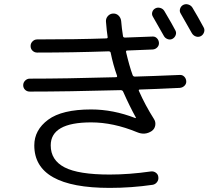

<svg xmlns="http://www.w3.org/2000/svg" viewBox="-20 -858 1040 935"><path d="M780 -805Q822 -734 834 -710Q840 -699 835.5 -687Q831 -675 820 -669Q809 -663 796.5 -667.5Q784 -672 778 -683Q748 -737 725 -776Q718 -787 721.5 -799Q725 -811 736 -817Q747 -823 760 -819.5Q773 -816 780 -805ZM917 -821Q943 -778 972 -724Q978 -713 973.5 -700.5Q969 -688 958 -682Q946 -676 933.5 -680.5Q921 -685 914 -697Q894 -733 860 -792Q853 -803 857 -815.5Q861 -828 872 -834Q884 -840 897 -836Q910 -832 917 -821ZM125 -412Q111 -412 102 -421Q93 -430 93 -443Q93 -456 102.5 -465.5Q112 -475 125 -475Q297 -475 544 -482Q552 -482 550 -489Q531 -542 519 -601Q518 -608 508 -608Q331 -602 161 -602Q148 -602 138.5 -611Q129 -620 129 -634Q129 -647 138.5 -656.5Q148 -666 161 -666Q354 -666 497 -671Q506 -671 504 -679Q500 -703 496 -753Q495 -768 505 -779.5Q515 -791 530 -792Q546 -793 557 -782.5Q568 -772 570 -756Q573 -719 579 -682Q580 -675 589 -675Q611 -676 655.5 -677.5Q700 -679 722 -680Q735 -681 744 -672Q753 -663 754 -650Q755 -637 746 -627.5Q737 -618 724 -617Q704 -616 662 -614.5Q620 -613 600 -612Q592 -612 594 -604Q610 -536 626 -492Q629 -485 637 -485Q713 -487 855 -493Q868 -494 877 -485Q886 -476 887 -463Q888 -450 878.5 -440.5Q869 -431 855 -430Q729 -424 661 -422Q653 -422 657 -414Q687 -346 730 -278Q739 -264 736 -247Q733 -230 719 -220Q686 -198 648 -214Q532 -262 424 -262Q227 -262 227 -150Q227 -78 294.5 -43Q362 -8 514 -8Q609 -8 714 -23Q728 -25 739 -17Q750 -9 751 4Q753 18 744.5 29Q736 40 723 42Q620 57 514 57Q147 57 147 -150Q147 -225 214.5 -275Q282 -325 424 -325Q531 -325 639 -283H641Q642 -284 642 -285Q611 -341 580 -411Q577 -419 567 -419Q306 -412 125 -412Z"/></svg>

Font: Rounded Mplus 1c
Style: Regular
Weight: 400
Version: Version 1.059.20150529